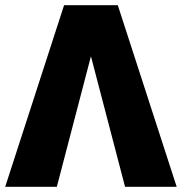

<svg xmlns="http://www.w3.org/2000/svg" viewBox="-23 -720 701 740"><path d="M459 0 276 -700H431L658 0ZM-3 0 224 -700H379L196 0Z"/></svg>

Font: Moderustic ExtraBold
Style: Regular
Weight: 800
Designer: Tural Alisoy
Foundry: TAFT Foundry
Version: Version 2.120